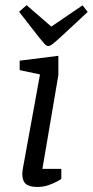

<svg xmlns="http://www.w3.org/2000/svg" viewBox="-20 -724 362 748"><path d="M125.2 4.4Q94.1 4.4 80.4 -7.7Q66.8 -19.8 66.8 -47.2Q66.8 -50.7 67.7 -58Q68.7 -65.3 69.8 -71.3L135.8 -434L56.6 -450.9V-487.6L207.4 -506.6V-431.6L145.2 -66H218.8V-26.9Q216.6 -24.9 202.8 -17.3Q189 -9.7 168.8 -2.6Q148.6 4.4 125.2 4.4ZM168.5 -544.5Q161.4 -544.5 153.1 -553.6Q144.7 -562.6 132.4 -578L54.4 -678.2L83.6 -703.8L179.9 -620.4L301.6 -703.2L321.7 -677.5L222.7 -585.6Q196.5 -561.3 185.6 -552.9Q174.6 -544.5 168.5 -544.5Z"/></svg>

Font: Faustina Light
Style: Italic
Weight: 300
Italic angle: -8°
Designer: Alfonso Garcia
Foundry: http://www.omnibus-type.com
Version: Version 1.200